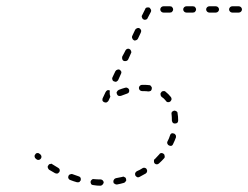

<svg xmlns="http://www.w3.org/2000/svg" viewBox="-20 -574 790 611"><path d="M272 -2Q269 0 268 5Q268 7 269 8Q269 10 270 12Q272 13 273 14Q275 15 277 15Q288 17 299 17Q303 17 306 14Q309 11 310 7Q310 5 309 3Q308 1 307 0Q305 -1 304 -2Q302 -3 300 -3Q289 -3 279 -4Q275 -5 272 -2ZM343 -3Q340 1 341 5Q341 7 342 9Q343 10 345 11Q347 12 349 13Q351 13 353 13Q364 11 374 8Q378 7 380 3Q383 0 381 -4Q381 -6 380 -8Q378 -9 377 -10Q375 -11 373 -12Q371 -12 369 -11Q359 -9 349 -7Q345 -6 343 -3ZM203 -19Q199 -18 198 -14Q197 -12 197 -10Q197 -8 198 -6Q199 -4 200 -3Q202 -2 204 -1Q214 3 225 6Q227 6 229 6Q231 6 233 5Q234 4 235 2Q237 1 237 -1Q238 -5 236 -9Q234 -12 230 -13Q220 -16 210 -20Q207 -21 203 -19ZM412 -26Q411 -25 410 -23Q410 -21 410 -19Q410 -17 411 -15Q413 -12 417 -10Q421 -9 424 -11Q434 -16 444 -22Q447 -24 448 -28Q449 -32 447 -35Q446 -37 445 -38Q443 -39 441 -40Q439 -40 437 -40Q435 -40 434 -39Q425 -33 415 -29Q414 -28 412 -26ZM144 -53Q142 -53 140 -52Q138 -52 136 -51Q135 -50 134 -48Q131 -45 132 -41Q133 -37 136 -34Q146 -28 155 -23Q157 -22 159 -22Q161 -21 163 -22Q165 -22 166 -24Q168 -25 169 -27Q171 -30 170 -34Q169 -38 165 -40Q156 -45 147 -51Q146 -52 144 -53ZM470 -65Q470 -63 470 -61Q470 -59 470 -58Q471 -56 472 -54Q475 -51 479 -51Q483 -51 486 -54Q495 -62 502 -70Q505 -73 504 -77Q504 -82 501 -84Q499 -86 498 -86Q496 -87 494 -87Q492 -87 490 -86Q488 -85 487 -83Q480 -76 473 -68Q471 -67 470 -65ZM107 -84Q107 -84 107 -84Q107 -84 107 -84Q106 -85 105 -85Q104 -86 102 -87Q100 -87 99 -87Q96 -87 94 -85Q92 -83 91 -81Q90 -79 90 -77Q90 -75 91 -73Q91 -71 93 -70Q93 -70 93 -70Q94 -69 95 -68Q98 -65 102 -65Q106 -65 109 -68Q112 -71 112 -75Q112 -79 109 -82Q108 -83 107 -84Q107 -84 107 -84ZM512 -120Q512 -118 513 -116Q514 -114 515 -113Q516 -112 518 -111Q522 -109 526 -110Q530 -112 531 -116Q536 -126 540 -137Q540 -139 540 -141Q540 -143 539 -144Q538 -146 537 -147Q535 -149 533 -149Q529 -151 525 -149Q522 -147 521 -143Q518 -133 513 -124Q512 -122 512 -120ZM528 -187Q529 -185 530 -183Q532 -182 534 -181Q536 -181 538 -181Q542 -181 545 -184Q547 -187 547 -191Q547 -203 545 -214Q545 -218 541 -220Q538 -222 534 -222Q532 -221 530 -220Q528 -219 527 -218Q526 -216 526 -214Q525 -212 526 -210Q527 -201 527 -190Q527 -188 528 -187ZM319 -248Q315 -247 311 -249Q310 -250 308 -251Q307 -253 306 -254Q306 -256 306 -258Q306 -260 307 -262L316 -281Q318 -285 322 -287Q325 -288 329 -286Q329 -286 329 -286Q329 -286 330 -286Q329 -283 329 -279Q329 -273 331 -267Q331 -267 331 -266L325 -253Q323 -250 319 -248ZM511 -250Q512 -249 514 -249Q516 -249 518 -249Q520 -250 522 -251Q525 -254 526 -258Q526 -262 524 -265Q516 -275 507 -282Q504 -285 500 -284Q495 -284 493 -280Q490 -277 491 -273Q491 -269 494 -266Q502 -261 508 -253Q509 -251 511 -250ZM390 -280Q392 -284 391 -288Q390 -292 386 -294Q383 -296 379 -295Q368 -292 358 -288Q354 -286 352 -282Q350 -279 352 -275Q353 -271 357 -269Q361 -268 365 -269Q375 -273 384 -276Q388 -277 390 -280ZM452 -283Q456 -283 460 -285Q463 -288 463 -292Q464 -296 461 -299Q459 -303 455 -303Q447 -304 438 -304Q435 -304 432 -304Q428 -304 425 -301Q422 -298 422 -294Q422 -290 425 -287Q428 -284 433 -284Q435 -284 438 -284Q446 -284 452 -283ZM338 -320Q339 -316 343 -315Q347 -313 350 -314Q354 -316 356 -319L365 -339Q367 -342 366 -346Q364 -350 361 -352Q357 -354 353 -352Q349 -351 347 -347L338 -328Q336 -324 338 -320ZM375 -405 369 -394Q368 -390 369 -386Q370 -382 374 -380Q378 -379 382 -380Q386 -381 388 -385L393 -396L397 -405Q399 -408 397 -412Q396 -416 392 -418Q388 -420 384 -418Q381 -417 379 -413ZM401 -452Q402 -448 406 -446Q409 -444 413 -446Q417 -447 419 -451L428 -470Q430 -474 429 -478Q427 -482 424 -484Q420 -486 416 -484Q412 -483 410 -479L401 -460Q399 -456 401 -452ZM431 -522Q431 -520 432 -518Q433 -516 434 -514Q435 -513 437 -512Q439 -511 441 -511Q443 -511 445 -512Q447 -512 448 -514Q450 -515 450 -517L460 -536Q461 -538 461 -540Q461 -542 460 -544Q459 -546 458 -547Q457 -549 455 -550Q451 -551 447 -550Q443 -549 442 -545L432 -525Q431 -524 431 -522ZM493 -551Q490 -548 490 -544Q490 -540 493 -537Q496 -534 500 -534H521Q526 -534 528 -537Q531 -540 531 -544Q531 -548 528 -551Q526 -554 521 -554H500Q496 -554 493 -551ZM566 -551Q563 -548 563 -544Q563 -540 566 -537Q569 -534 573 -534H594Q599 -534 601 -537Q604 -540 604 -544Q604 -548 601 -551Q599 -554 594 -554H573Q569 -554 566 -551ZM639 -551Q636 -548 636 -544Q636 -540 639 -537Q642 -534 646 -534H667Q671 -534 674 -537Q677 -540 677 -544Q677 -548 674 -551Q671 -554 667 -554H646Q642 -554 639 -551ZM747 -551Q750 -548 750 -544Q750 -540 747 -537Q744 -534 740 -534H719Q715 -534 712 -537Q709 -540 709 -544Q709 -548 712 -551Q715 -554 719 -554H740Q744 -554 747 -551Z"/></svg>

Font: FRB American Cursive Dashed Light
Style: Italic
Weight: 300
Italic angle: -25°
Version: Version 2.0;Modular Font Editor K font №1